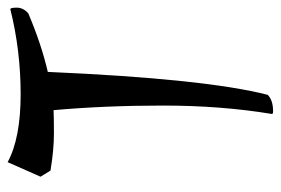

<svg xmlns="http://www.w3.org/2000/svg" viewBox="-136 -565 734 502"><g transform="rotate(-90 231.0 -314.0)"><path d="M234 19Q220 33 191 33Q184 33 184 30Q206 -103 206 -254.5Q206 -406 194 -541Q177 -540 133.5 -540Q90 -540 36 -549L20 -575L58 -661Q121 -627 235.5 -627Q350 -627 458 -654Q462 -654 462 -637Q462 -620 447 -607Q367 -573 294 -556Q276 -144 234 19Z"/></g></svg>

Font: Julee
Style: Regular
Weight: 400
Version: Version 1.001